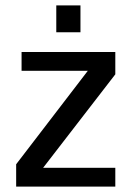

<svg xmlns="http://www.w3.org/2000/svg" viewBox="-20 -693 488 713"><path d="M408.2 0H40V-83L306.2 -430.2H60.1V-500H408.2V-417L140.1 -69.8H408.2ZM278.8 -573.2H189V-672.9H278.8Z"/></svg>

Font: Perun
Style: Regular
Weight: 400
Version: Version 1.0000